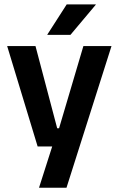

<svg xmlns="http://www.w3.org/2000/svg" viewBox="-20 -706 555 898"><path d="M247.5 -106H316L247.5 -76.5L370 -490.5H501.5L291 172H162.5L239.5 -69L299 -21H156L13.5 -490.5H146ZM201.5 -544.5 292 -685.5H428V-684L309.5 -543H201.5Z"/></svg>

Font: Anek Kannada SemiBold
Style: Regular
Weight: 600
Version: Version 1.003